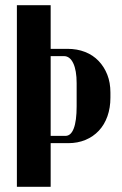

<svg xmlns="http://www.w3.org/2000/svg" viewBox="-20 -719 470 739"><path d="M175 -699V-531H240Q277 -531 307.5 -519Q338 -507 359.5 -484.5Q381 -462 393 -431.5Q405 -401 405 -363V-343Q405 -304 393.5 -271.5Q382 -239 360.5 -216Q339 -193 309 -180.5Q279 -168 243 -168H175V0H45V-699ZM275 -399Q275 -448 262 -475.5Q249 -503 226 -503H175V-196H232Q253 -196 264 -225Q275 -254 275 -310Z"/></svg>

Font: Moniqa Black Heading
Style: Regular
Weight: 900
Designer: Rajesh Rajput
Foundry: Rajesh Rajput
Version: Version 1.000